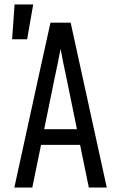

<svg xmlns="http://www.w3.org/2000/svg" viewBox="-20 -836 540 856"><path d="M44 0 151 -490 205 -735H295L456 0H376L337 -190H163L124 0ZM177 -260H323L276 -490Q269 -522 262.5 -554Q256 -586 250 -618Q244 -586 237.5 -554Q231 -522 224 -490ZM34 -661 45 -816H128L101 -661Z"/></svg>

Font: Iosevka MaddieWtf
Style: Regular
Weight: 400
Monospace: yes
Designer: Belleve Invis
Foundry: Belleve Invis
Version: Version 31.3.0; ttfautohint (v1.8.3)